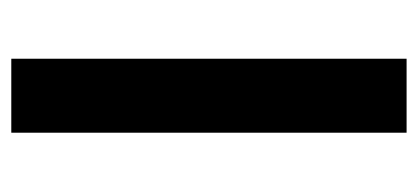

<svg xmlns="http://www.w3.org/2000/svg" viewBox="-220 -520 740 340"><g transform="rotate(90 150.0 -350.0)"><path d="M84 0H215V-700H84Z"/></g></svg>

Font: Fixel Display SemiBold
Style: Regular
Weight: 600
Designer: AlfaBravo + MacPaw
Foundry: Kyrylo Tkachov, Marchela Mozhyna, Serhii Makarenko, Maria Weinstein, Zakhar Kryvoshyya
Version: Version 1.211